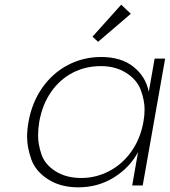

<svg xmlns="http://www.w3.org/2000/svg" viewBox="-20 -794 727 822"><path d="M102 -272Q117 -356 161.5 -419Q206 -482 271.5 -516Q337 -550 413 -550Q499 -550 551.5 -508Q604 -466 617 -401L642 -543H687L591 0H546L571 -143Q536 -77 468 -34.5Q400 8 315 8Q239 8 185.5 -26.5Q132 -61 114 -112Q96 -163 96 -208Q96 -238 102 -272ZM594 -272Q599 -300 599 -325Q599 -364 583 -408Q567 -452 521 -481.5Q475 -511 412 -511Q346 -511 291 -482.5Q236 -454 198.5 -400Q161 -346 148 -272Q143 -241 143 -214Q143 -176 157.5 -133Q172 -90 217.5 -61Q263 -32 328 -32Q391 -32 447.5 -61.5Q504 -91 542.5 -145.5Q581 -200 594 -272ZM376 -637 499 -774 540 -735 400 -615Z"/></svg>

Font: Fz Poppins ExtLt
Style: Italic
Weight: 200
Italic angle: -10°
Designer: Ninad Kale (Devanagari), Jonny Pinhorn (Latin)
Foundry: Indian Type Foundry
Version: Vit hóa bi Vntype.Com & FontZin.Com